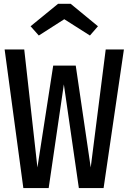

<svg xmlns="http://www.w3.org/2000/svg" viewBox="-20 -959 655 979"><path d="M611.8 -706.7 508.2 0H382.1L305.6 -528.7L228.2 0H99L3.6 -706.7H103.6L170.8 -105.1L251.3 -624.6H366.2L442.6 -105.1L519 -706.7ZM340.5 -939.5 479.5 -825.1 438.5 -777.9 307.7 -861 177.9 -777.9 135.9 -825.1 275.9 -939.5Z"/></svg>

Font: Fira Code Retina
Style: Regular
Weight: 450
Monospace: yes
Designer: Carrois Corporate, Edenspiekermann AG, Nikita Prokopov
Foundry: Carrois Corporate, Edenspiekermann AG, Nikita Prokopov
Version: Version 6.002